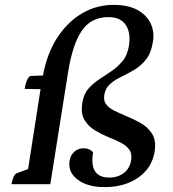

<svg xmlns="http://www.w3.org/2000/svg" viewBox="-20 -754 707 786"><path d="M408 12Q338 12 297.5 -19Q257 -50 265 -96Q269 -120 285 -133.5Q301 -147 322 -147Q347 -147 361 -130Q344 -27 428 -27Q462 -27 487 -46Q512 -65 517 -99Q521 -126 508.5 -142.5Q496 -159 473.5 -170.5Q451 -182 425 -192Q396 -204 368.5 -220.5Q341 -237 325.5 -263.5Q310 -290 317 -332Q322 -368 341.5 -390.5Q361 -413 386.5 -429.5Q412 -446 437.5 -463.5Q463 -481 482.5 -505Q502 -529 508 -568Q516 -622 494 -653Q472 -684 424 -684Q352 -684 314 -627Q276 -570 258 -454L186 0H27Q34 -39 49 -45L95 -62L146 -389L81 -390Q83 -407 89 -422Q95 -437 103 -443L156 -445Q172 -534 214 -599Q256 -664 315.5 -699Q375 -734 444 -734Q505 -734 543 -713Q581 -692 597 -657.5Q613 -623 606 -583Q599 -538 578.5 -511.5Q558 -485 531 -469Q504 -453 477 -440Q450 -427 431 -410.5Q412 -394 407 -366Q403 -342 414.5 -327Q426 -312 447 -301.5Q468 -291 492 -281Q524 -268 554.5 -251Q585 -234 602.5 -206.5Q620 -179 613 -133Q602 -66 546 -27Q490 12 408 12Z"/></svg>

Font: Petrona SemiBold
Style: Italic
Weight: 600
Italic angle: -9°
Designer: Ringo R. Seeber
Foundry: Ringo R. Seeber
Version: Version 2.001; ttfautohint (v1.8.3)